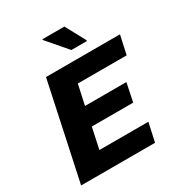

<svg xmlns="http://www.w3.org/2000/svg" viewBox="-206 -1043 1111 1185"><g transform="rotate(-30 350.0 -450.5)"><path d="M26 0 173 -688H700L671 -555H323L292 -413H587L560 -282H265L233 -133H582L553 0ZM392 -754 270 -896 271 -901H427L503 -760L502 -754Z"/></g></svg>

Font: Saira SemiExpanded
Style: Bold Italic
Weight: 700
Width: 6
Italic angle: -12°
Designer: Hector Gatti with collaboration of the Omnibus-Type team
Foundry: Omnibus-Type
Version: Version 1.101